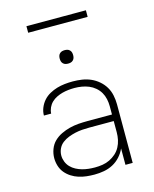

<svg xmlns="http://www.w3.org/2000/svg" viewBox="-131 -981 862 1076"><g transform="rotate(-15 300.0 -443.0)"><path d="M282 8Q259 8 236 5.5Q213 3 191 -4Q169 -11 149.5 -23.5Q130 -36 115.5 -53.5Q101 -71 94 -93.5Q87 -116 87 -139Q87 -165 96.5 -190.5Q106 -216 124.5 -234Q143 -252 167 -263.5Q191 -275 216.5 -281.5Q242 -288 268 -290Q294 -292 320 -292H463V-340Q463 -361 458.5 -382Q454 -403 443.5 -421Q433 -439 416.5 -453Q400 -467 380.5 -475Q361 -483 340 -486.5Q319 -490 298 -490Q280 -490 262 -488Q244 -486 227 -481.5Q210 -477 193.5 -469Q177 -461 164 -448.5Q151 -436 143.5 -419.5Q136 -403 135 -385H93Q93 -408 102 -430Q111 -452 126.5 -469.5Q142 -487 163 -498.5Q184 -510 206 -516.5Q228 -523 251.5 -525.5Q275 -528 298 -528Q325 -528 351.5 -524Q378 -520 402 -509.5Q426 -499 446.5 -481.5Q467 -464 480.5 -441.5Q494 -419 499.5 -392.5Q505 -366 505 -340V0H463V-95Q452 -70 433 -49Q414 -28 389.5 -15Q365 -2 337.5 3Q310 8 282 8ZM295 -30Q317 -30 339 -33.5Q361 -37 380.5 -46.5Q400 -56 416.5 -70.5Q433 -85 443.5 -104.5Q454 -124 458.5 -145.5Q463 -167 463 -189V-254H321Q300 -254 279.5 -252.5Q259 -251 239 -246.5Q219 -242 199.5 -234.5Q180 -227 163.5 -214.5Q147 -202 138 -183Q129 -164 129 -143Q129 -125 136 -107Q143 -89 156 -75.5Q169 -62 186 -53Q203 -44 221 -39Q239 -34 257.5 -32Q276 -30 295 -30ZM300 -631Q292 -631 284.5 -633Q277 -635 271 -641Q265 -647 263 -654.5Q261 -662 261 -670Q261 -678 263 -685.5Q265 -693 271 -699Q277 -705 284.5 -707Q292 -709 300 -709Q308 -709 315.5 -707Q323 -705 329 -699Q335 -693 337 -685.5Q339 -678 339 -670Q339 -662 337 -654.5Q335 -647 329 -641Q323 -635 315.5 -633Q308 -631 300 -631ZM128 -856V-894H473V-856Z"/></g></svg>

Font: Iosevka Extralight Extended
Style: Regular
Weight: 200
Width: 7
Monospace: yes
Designer: Belleve Invis
Foundry: Belleve Invis
Version: Version 32.5.0; ttfautohint (v1.8.4)